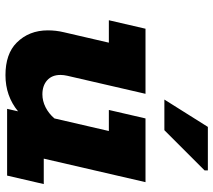

<svg xmlns="http://www.w3.org/2000/svg" viewBox="-59 -715 780 702"><g transform="rotate(90 331.0 -364.0)"><path d="M646 -506 560 -134H653L622 0H378L387 -40Q331 6 255 6Q177 6 136 -35Q91 -80 91 -149Q91 -179 98 -208L136 -372H54L85 -506H323L257 -220Q254 -207 254 -195Q254 -164 273.5 -146.5Q293 -129 325 -129Q349 -129 372 -140.5Q395 -152 413 -173L459 -372H382L413 -506ZM444 -734H603V-722L456 -575H344Z"/></g></svg>

Font: Arvo
Style: Bold Italic
Weight: 700
Italic angle: -13°
Designer: Anton Koovit (Cyrillic Expansion: Cyreal)
Foundry: Anton Koovit, Yassin Baggar
Version: Version 3.000